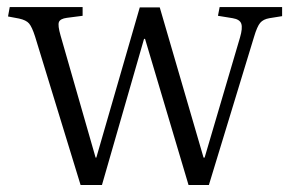

<svg xmlns="http://www.w3.org/2000/svg" viewBox="-20 -528 827 548"><path d="M210 0 80.1 -423.8Q71.3 -451.2 63 -460.9Q54.7 -470.7 34.2 -475.1L2.9 -481L7.8 -507.8H215.8V-482.9L170.9 -477.1Q151.9 -474.6 148.2 -465.1Q144.5 -455.6 152.8 -426.8L252.9 -78.1H254.9L378.9 -506.8H436L561 -78.1H564L665 -420.9Q672.9 -447.8 668.7 -460.2Q664.6 -472.7 644 -476.1L602.1 -482.9L606.9 -507.8H785.2V-481.9L749 -476.1Q731.4 -473.1 722.7 -462.9Q713.9 -452.6 705.1 -422.9L576.2 0H518.1L394 -417H391.1L271 0Z"/></svg>

Font: Literata Light
Style: Regular
Weight: 300
Designer: Latin by Veronika Burian and Jose Scaglione. Greek by Irene Vlachou. Cyrillic by Vera Evstafieva.
Foundry: TypeTogether
Version: Version 3.021